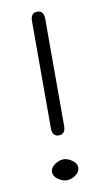

<svg xmlns="http://www.w3.org/2000/svg" viewBox="-77 -673 393 724"><g transform="rotate(-10 119.0 -311.0)"><path d="M169.9 -28.3Q169.9 -11.7 153.3 0Q136.7 11.7 120.1 11.7Q103.5 11.7 86.4 0Q69.3 -11.7 69.3 -28.3Q69.3 -44.9 86.4 -56.6Q103.5 -68.4 119.6 -68.4Q135.7 -68.4 152.8 -56.6Q169.9 -44.9 169.9 -28.3ZM144.5 -601.6V-192.4Q144.5 -160.2 119.1 -160.2Q93.8 -160.2 93.8 -192.4V-601.6Q93.8 -633.8 119.1 -633.8Q144.5 -633.8 144.5 -601.6Z"/></g></svg>

Font: Jura
Style: Book
Weight: 400
Version: Version 2.5